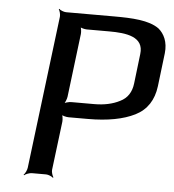

<svg xmlns="http://www.w3.org/2000/svg" viewBox="-50 -706 690 763"><g transform="rotate(5 295.0 -324.5)"><path d="M589 -521C594 -566 578 -598 555 -617C515 -646 447 -649 376 -649H184C175 -649 160 -655 156 -660L154 -658C158 -653 162 -638 161 -629L86 -20C85 -11 78 4 72 9L74 11C79 6 95 0 104 0H161C170 0 184 6 189 11L191 9C187 4 182 -11 183 -20L207 -214C208 -223 206 -240 202 -245L200 -243C204 -238 221 -234 230 -234H307C386 -234 448 -246 494 -269C540 -292 566 -332 573 -388L589 -521ZM492 -509 478 -391C474 -356 458 -331 429 -317C400 -302 366 -295 327 -295H236C227 -295 210 -291 204 -286L206 -284C211 -289 218 -306 219 -315L250 -568C251 -577 249 -594 245 -599L242 -597C247 -592 263 -588 272 -588H361C430 -588 501 -579 492 -509Z"/></g></svg>

Font: Gamestation Storm Oblique 
Style: Italic
Weight: 400
Designer: Jonas Hecksher
Foundry: Jonas Hecksher, Playtypeª, e-types AS
Version: Version 1.003